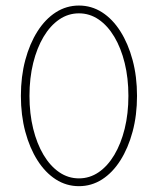

<svg xmlns="http://www.w3.org/2000/svg" viewBox="-20 -653 561 682"><path d="M260.4 8.3Q216 8.3 178.5 -15.6Q141 -39.6 113.2 -83.3Q85.4 -127.1 69.8 -185.4Q54.2 -243.8 54.2 -312.5Q54.2 -381.2 69.8 -439.6Q85.4 -497.9 113.2 -541.7Q141 -585.4 178.5 -609.4Q216 -633.3 260.4 -633.3Q304.9 -633.3 342.4 -609.4Q379.9 -585.4 407.6 -541.7Q435.4 -497.9 451 -439.6Q466.7 -381.2 466.7 -312.5Q466.7 -243.8 451 -185.4Q435.4 -127.1 407.6 -83.3Q379.9 -39.6 342.4 -15.6Q304.9 8.3 260.4 8.3ZM260.4 -19.4Q298.6 -19.4 330.6 -41.3Q362.5 -63.2 386.1 -102.8Q409.7 -142.4 422.9 -195.8Q436.1 -249.3 436.1 -312.5Q436.1 -375.7 422.9 -429.2Q409.7 -482.6 386.1 -522.2Q362.5 -561.8 330.6 -583.7Q298.6 -605.6 260.4 -605.6Q222.2 -605.6 190.3 -583.7Q158.3 -561.8 134.7 -522.2Q111.1 -482.6 97.9 -429.2Q84.7 -375.7 84.7 -312.5Q84.7 -249.3 97.9 -195.8Q111.1 -142.4 134.7 -102.8Q158.3 -63.2 190.3 -41.3Q222.2 -19.4 260.4 -19.4Z"/></svg>

Font: Afacad Flux Thin
Style: Regular
Weight: 250
Designer: Kristian Moeller
Foundry: Dicotype
Version: Version 1.100